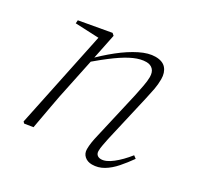

<svg xmlns="http://www.w3.org/2000/svg" viewBox="-112 -598 758 738"><g transform="rotate(30 267.0 -228.5)"><path d="M72 6 66 0 156 -431 164 -422 51 -427 52 -441 192 -466 201 -458 177 -341 176 -335 148 -201Q137 -151 128.5 -102.5Q120 -54 110 0ZM376 12Q356 12 343 0.5Q330 -11 330 -30Q330 -44 332.5 -60.5Q335 -77 340 -97L387 -302Q392 -326 396.5 -349.5Q401 -373 401 -390Q401 -412 390 -423Q379 -434 361 -434Q337 -434 308.5 -421.5Q280 -409 244 -383Q208 -357 160 -316L158 -332H162Q199 -370 238 -401Q277 -432 314 -450.5Q351 -469 381 -469Q413 -469 428 -451.5Q443 -434 443 -405Q443 -382 439 -360.5Q435 -339 429 -313L381 -104Q378 -89 375 -73.5Q372 -58 372 -46Q372 -35 378.5 -29Q385 -23 396 -23Q417 -23 444.5 -44.5Q472 -66 499 -100L511 -91Q492 -64 471 -40Q450 -16 426.5 -2Q403 12 376 12Z"/></g></svg>

Font: Source Serif 4 48pt Light
Style: Italic
Weight: 300
Italic angle: -12°
Designer: Frank Grießhammer
Foundry: Adobe Systems Incorporated
Version: Version 4.004;hotconv 1.0.116;makeotfexe 2.5.65601